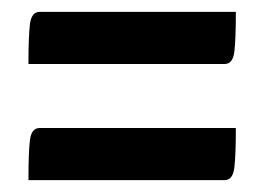

<svg xmlns="http://www.w3.org/2000/svg" viewBox="-20 -444 446 324"><path d="M28 -336Q28 -382 30.5 -403Q33 -424 47 -424H378Q378 -378 375.5 -357Q373 -336 359 -336ZM28 -140Q28 -187 30.5 -207.5Q33 -228 47 -228H378Q378 -183 375.5 -161.5Q373 -140 359 -140Z"/></svg>

Font: Yanone Kaffeesatz ExtraLight SemiBold
Style: Regular
Weight: 600
Version: Version 2.003